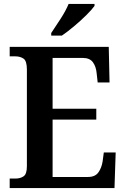

<svg xmlns="http://www.w3.org/2000/svg" viewBox="-20 -951 638 971"><path d="M29 0V-48H58Q83 -48 99.5 -59.5Q116 -71 116 -110V-599Q116 -643 99 -654.5Q82 -666 58 -666H29V-714H530L534 -534H474L469 -579Q466 -614 450 -636Q434 -658 399 -658H246V-401H467V-346H246V-56H425Q461 -56 477.5 -79Q494 -102 499 -135L505 -180H565L559 0ZM239 -784Q260 -815 286.5 -856Q313 -897 327 -931H458V-921Q446 -904 417.5 -875.5Q389 -847 355 -818.5Q321 -790 293 -771H239Z"/></svg>

Font: Noto Serif SemiCondensed SemiBold
Style: Regular
Weight: 600
Width: 4
Designer: Monotype Design Team
Foundry: Monotype Imaging Inc.
Version: Version 2.013; ttfautohint (v1.8.4.7-5d5b)